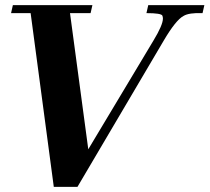

<svg xmlns="http://www.w3.org/2000/svg" viewBox="-20 -710 814 746"><path d="M774 -690 767 -659Q714 -661 693 -648Q663 -632 616 -552L281 16H189L99 -659H23L30 -690H339L332 -659H252L323 -130L576 -552Q613 -613 613 -638Q613 -643 611 -649Q607 -659 549 -659L556 -690Z"/></svg>

Font: GFS Didot
Style: Bold Italic
Weight: 700
Italic angle: -12°
Designer: Designed by Takis Katsoulidis and George D. Matthiopoulos.
Foundry: Designed by Takis Katsoulidis and George D. Matthiopoulos.
Version: Version 1.0